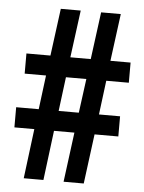

<svg xmlns="http://www.w3.org/2000/svg" viewBox="-52 -756 596 797"><g transform="rotate(5 246.0 -357.0)"><path d="M383 -433 365 -291H453V-207H354L327 0H243L270 -207H185L159 0H77L103 -207H20V-291H114L132 -433H43V-517H143L169 -714H252L226 -517H311L337 -714H419L393 -517H477V-433ZM197 -291H281L300 -433H215Z"/></g></svg>

Font: Noto Sans Lao UI ExtCond SemBd
Style: Regular
Weight: 600
Width: 2
Designer: Monotype Design Team
Foundry: Monotype Imaging Inc.
Version: Version 2.000; ttfautohint (v1.8.4.7-5d5b)